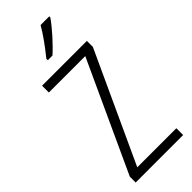

<svg xmlns="http://www.w3.org/2000/svg" viewBox="-303 -1075 1018 1018"><g transform="rotate(-45 206.0 -566.5)"><path d="M329 -1032V-1040H264C237 -993 199 -941 159 -892V-881H194C237 -919 299 -988 329 -1032ZM386 -93V-144H93L378 -762V-807H42V-756H315L30 -137V-93Z"/></g></svg>

Font: Noto Sans Telugu UI Condensed Light
Style: Regular
Weight: 300
Width: 3
Designer: Jelle Bosma - Monotype Design Team
Foundry: Monotype Imaging Inc.
Version: Version 2.005